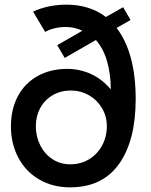

<svg xmlns="http://www.w3.org/2000/svg" viewBox="-20 -794 650 825"><path d="M27 -251Q27 -325 57 -381Q87 -437 142 -467.5Q197 -498 269 -498Q323 -498 371 -476Q419 -454 456 -410Q456 -476 440 -531Q424 -586 392 -622L258 -545L226 -600L334 -662Q300 -678 263 -678Q213 -678 174 -657L122 -744Q187 -774 266 -774Q365 -774 435 -721L509 -763L541 -708L481 -674Q563 -567 563 -368Q563 -190 491.5 -89.5Q420 11 281 11Q207 11 149 -22.5Q91 -56 59 -116Q27 -176 27 -251ZM439 -252Q439 -294 418.5 -329Q398 -364 362.5 -384.5Q327 -405 284 -405Q241 -405 206.5 -385Q172 -365 153 -330Q134 -295 134 -252Q134 -207 153 -169.5Q172 -132 205.5 -110Q239 -88 282 -88Q327 -88 362.5 -109.5Q398 -131 418.5 -168.5Q439 -206 439 -252Z"/></svg>

Font: Open Sauce One Medium
Style: Regular
Weight: 500
Designer: Alfredo Marco Pradil
Foundry: Creative Sauce Fz LLC
Version: Version 1.477